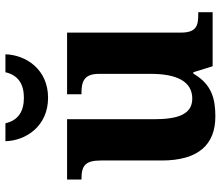

<svg xmlns="http://www.w3.org/2000/svg" viewBox="-73 -730 813 707"><g transform="rotate(-90 333.5 -376.5)"><path d="M327 -606C432 -606 485 -688 487 -763H421C410 -715 376 -695 327 -695C278 -695 244 -715 233 -763H167C169 -688 222 -606 327 -606ZM258 10C321 10 376 -2 416 -71H421L443 0H642V-53H634C595 -53 567 -58 567 -116V-536H340V-483H343C382 -483 415 -477 415 -419V-227C415 -134 388 -75 324 -75C265 -75 248 -130 248 -216V-536H26V-483H28C76 -483 96 -470 96 -412V-188C96 -53 154 10 258 10Z"/></g></svg>

Font: Noto Nastaliq Urdu
Style: Bold
Weight: 700
Designer: Monotype Design Team (Patrick Giasson: type design, Kamal Mansour: OpenType code, Glenda Bellarosa). Updated by Simon Co
Foundry: Monotype Imaging Inc., Simon Cozens
Version: Version 3.009